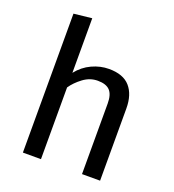

<svg xmlns="http://www.w3.org/2000/svg" viewBox="-138 -876 892 983"><g transform="rotate(20 307.5 -384.0)"><path d="M196.4 -767.7V-470.3Q228.7 -511.3 274.1 -532.3Q319.5 -553.3 366.7 -553.3Q444.6 -553.3 481.5 -511Q518.5 -468.7 518.5 -393.3V0H420V-384.6Q420 -433.3 399.2 -455.1Q378.5 -476.9 333.3 -476.9Q290.3 -476.9 254.1 -449.7Q217.9 -422.6 196.4 -390.8V0H97.9V-756.9Z"/></g></svg>

Font: Fira Code Retina
Style: Regular
Weight: 450
Monospace: yes
Designer: Carrois Corporate, Edenspiekermann AG, Nikita Prokopov
Foundry: Carrois Corporate, Edenspiekermann AG, Nikita Prokopov
Version: Version 6.002